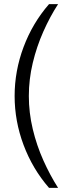

<svg xmlns="http://www.w3.org/2000/svg" viewBox="-20 -755 343 932"><path d="M218 157Q138 65 94.5 -51Q51 -167 51 -289Q51 -411 94.5 -527Q138 -643 218 -735H262Q223 -675 190.5 -602Q158 -529 139 -449.5Q120 -370 120 -289Q120 -208 139 -128.5Q158 -49 190.5 23.5Q223 96 262 157Z"/></svg>

Font: Archivo ExtraCondensed Light
Style: Regular
Weight: 300
Width: 2
Designer: Hector Gatti
Foundry: Omnibus-Type
Version: Version 2.001